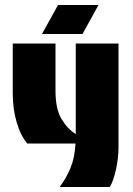

<svg xmlns="http://www.w3.org/2000/svg" viewBox="-20 -574 533 768"><path d="M221 174 220 172Q245 139 262 98Q279 57 282 0H89Q62 -32 46.5 -85.5Q31 -139 31 -200V-400H202V-211Q202 -138 226 -98Q250 -58 283 -38V-400H454V14Q454 60 443.5 106Q433 152 419 174ZM374 -554 310 -438H148L212 -554Z"/></svg>

Font: Tac One
Style: Regular
Weight: 400
Designer: Oluseyi Olusanya, David Udoh, Eyiyemi Adegbite, Mirko Velimirović
Version: Version 1.003; ttfautohint (v1.8.4.7-5d5b)